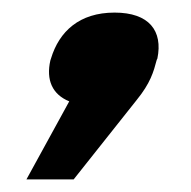

<svg xmlns="http://www.w3.org/2000/svg" viewBox="-20 -159 303 305"><path d="M61 -66 60 -63C53 -32 63 -9 90 2L22 126H97L197 0C219 -27 224 -45 229 -64L230 -66C239 -110 217 -139 162 -139C106 -139 74 -109 61 -66Z"/></svg>

Font: LT Wave Bold
Style: Italic
Weight: 700
Designer: Daniel Lyons
Version: Version 2.5 (Glyphs App)